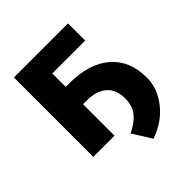

<svg xmlns="http://www.w3.org/2000/svg" viewBox="-187 -645 903 903"><g transform="rotate(-45 264.5 -194.0)"><path d="M412.6 -414.1H193.8V-324.7H216.8Q348.6 -324.7 421.6 -262Q494.6 -199.2 494.6 -86.9Q495.6 -15.1 445.3 48.6Q395 112.3 313 139.6L254.4 45.4Q301.8 23.9 327.4 -7.3Q353 -38.6 353.5 -86.9Q353.5 -148.4 317.4 -179Q281.2 -209.5 219.2 -209.5H193.8V0H52.7V-528.3H412.6Z"/></g></svg>

Font: Roboto
Style: Bold
Weight: 700
Designer: Google
Version: Version 2.134; 2016; ttfautohint (v1.6)